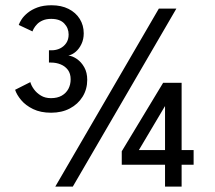

<svg xmlns="http://www.w3.org/2000/svg" viewBox="-20 -692 798 712"><path d="M49.5 -599.5Q52 -607.5 60 -620Q68 -632.5 82.8 -644.5Q97.5 -656.5 119.2 -664.5Q141 -672.5 171 -672.5Q207.5 -672.5 234.2 -659Q261 -645.5 275.8 -621.8Q290.5 -598 290.5 -568.5Q290.5 -546.5 282.2 -529Q274 -511.5 261 -500.2Q248 -489 233.5 -486Q249 -484.5 265.2 -473.2Q281.5 -462 292.5 -442.5Q303.5 -423 303.5 -396Q303.5 -361 286.2 -333.2Q269 -305.5 239 -289.8Q209 -274 169.5 -274Q130.5 -274 102.8 -287.5Q75 -301 58.5 -320.8Q42 -340.5 36 -359L92.5 -387.5Q96 -374.5 106 -360.8Q116 -347 131.8 -337.5Q147.5 -328 169 -328Q192.5 -328 208.8 -337.2Q225 -346.5 233.5 -362.2Q242 -378 242 -398Q242 -419 231.8 -432.8Q221.5 -446.5 205 -453.2Q188.5 -460 169 -460H161.5V-505.5H171.5Q188.5 -505.5 202.8 -512.5Q217 -519.5 225.8 -532.5Q234.5 -545.5 234.5 -564Q234.5 -588 218.2 -605Q202 -622 170 -622Q152 -622 139 -616.5Q126 -611 118 -602.8Q110 -594.5 105.8 -587Q101.5 -579.5 100.5 -575.5ZM653.5 -385V-135.5H698V-81H653.5V0H592V-81H431.5V-131L585 -385ZM592 -135.5V-298H591.5L495 -135.5ZM569 -660H634L250 0H185Z"/></svg>

Font: League Spartan Medium
Style: Regular
Weight: 500
Foundry: The League of Moveable Type
Version: Version 2.002